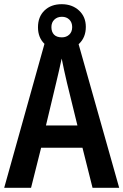

<svg xmlns="http://www.w3.org/2000/svg" viewBox="-20 -895 588 915"><path d="M421 0 373 -191H176L128 0H0L200 -715H346L548 0ZM299 -501Q292 -531 285.5 -560.5Q279 -590 274 -616Q269 -591 261 -557.5Q253 -524 248 -502L199 -297H349ZM274 -656Q223 -656 192 -686Q161 -716 161 -765Q161 -815 192 -845Q223 -875 274 -875Q324 -875 356.5 -845Q389 -815 389 -767Q389 -717 357 -686.5Q325 -656 274 -656ZM275 -717Q296 -717 310 -730Q324 -743 324 -766Q324 -788 310.5 -801.5Q297 -815 275 -815Q253 -815 239 -801.5Q225 -788 225 -766Q225 -743 237.5 -730Q250 -717 275 -717Z"/></svg>

Font: Noto Sans Gujarati Condensed SemiBold
Style: Regular
Weight: 600
Width: 3
Designer: Jelle Bosma - Monotype Design Team, Universal Thirst
Foundry: Monotype Imaging Inc.
Version: Version 2.106; ttfautohint (v1.8.4.7-5d5b)